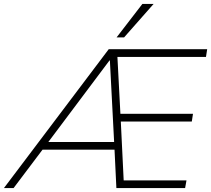

<svg xmlns="http://www.w3.org/2000/svg" viewBox="-57 -955 1072 975"><path d="M-37 0 495 -705H995L989 -666H526L538 -690L555 -366L538 -377H923L917 -338H540L556 -348L572 -20L554 -39H890L883 0H534L524 -207L542 -195H147L168 -207L12 0ZM499 -648 181 -224 173 -234H530L523 -225L501 -648ZM535 -765 666 -935H723L573 -765Z"/></svg>

Font: Nunito Sans 12pt ExtraLight 12pt ExtraLight
Style: Italic
Weight: 250
Italic angle: -9°
Version: Version 3.101;gftools[0.9.27]